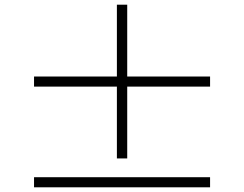

<svg xmlns="http://www.w3.org/2000/svg" viewBox="-20 -808 1040 818"><path d="M522 -133H478V-439H125V-482H478V-788H522V-482H875V-439H522ZM125 -53H875V-10H125Z"/></svg>

Font: Noto Serif KR ExtraLight
Style: Regular
Weight: 400
Version: Version 2.002-H1;hotconv 1.1.0;makeotfexe 2.6.0